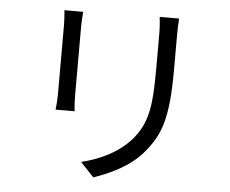

<svg xmlns="http://www.w3.org/2000/svg" viewBox="-55 -823 1109 927"><g transform="rotate(5 500.0 -359.0)"><path d="M776 -759H682C685 -734 687 -706 687 -672C687 -637 687 -552 687 -514C687 -325 675 -244 604 -161C542 -91 457 -51 365 -28L430 41C503 16 603 -27 668 -105C740 -191 773 -270 773 -510C773 -548 773 -632 773 -672C773 -706 774 -734 776 -759ZM312 -751H221C223 -732 225 -697 225 -679C225 -649 225 -388 225 -346C225 -316 222 -284 220 -269H312C310 -287 308 -320 308 -345C308 -387 308 -649 308 -679C308 -703 310 -732 312 -751Z"/></g></svg>

Font: Source Han Sans KR
Style: Regular
Weight: 400
Designer: Ryoko NISHIZUKA 西塚涼子 (kana, bopomofo & ideographs); Paul D. Hunt (Latin, Greek & Cyrillic); Sandoll Communications 산돌커뮤니
Foundry: Adobe
Version: Version 2.004;hotconv 1.0.118;makeotfexe 2.5.65603